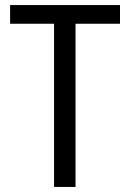

<svg xmlns="http://www.w3.org/2000/svg" viewBox="-20 -740 515 760"><path d="M455 -646H279V0H194V-646H20V-720H455Z"/></svg>

Font: Carrois Gothic SC
Style: Regular
Weight: 400
Designer: Ralph du Carrois
Foundry: Ralph du Carrois
Version: Version 1.002